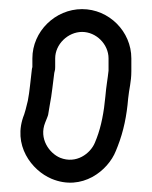

<svg xmlns="http://www.w3.org/2000/svg" viewBox="-20 -219 333 421"><path d="M160 -149C191 -149 218 -122 218 -91V-64C216 -45 213 -31 211 -7C208 26 202 58 192 84L188 94C178 118 147 141 112 127C88 117 65 85 79 50L83 40C84 38 86 32 86 30L89 12C94 -13 96 -38 99 -59C101 -66 101 -68 101 -72V-91C101 -122 129 -149 160 -149ZM160 -199C101 -199 51 -150 51 -91V-72C51 -71 50 -69 50 -68C47 -44 45 -18 41 2L36 22C35 25 34 29 33 32C6 99 50 155 93 173C160 201 217 155 234 112L238 102C251 69 258 34 261 -3C263 -24 268 -39 268 -63V-91C268 -150 219 -199 160 -199Z"/></svg>

Font: Blanket
Style: BlkOutline
Weight: 900
Foundry: Cannot Into Space Fonts
Version: Version 0.9